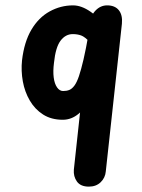

<svg xmlns="http://www.w3.org/2000/svg" viewBox="-20 -695 528 715"><path d="M311 0Q280 0 266.5 -19Q253 -38 255 -63L314 -607Q317 -636 335.5 -655.5Q354 -675 379 -675Q408 -675 422.5 -657Q437 -639 434 -607L374 -57Q372 -33 355 -16.5Q338 0 311 0ZM214 -249Q171 -249 140.5 -268.5Q110 -288 91 -320.5Q72 -353 65 -392Q58 -431 62 -470Q70 -539 97 -584.5Q124 -630 165 -652.5Q206 -675 252 -675Q283 -675 317 -651.5Q351 -628 379 -604L364 -470Q334 -517 315 -537.5Q296 -558 282 -563Q268 -568 251 -568Q224 -568 205.5 -543.5Q187 -519 181 -461Q177 -430 180 -406.5Q183 -383 192.5 -369.5Q202 -356 215 -356Q228 -356 238 -360Q248 -364 257 -376Q266 -388 274 -411.5Q282 -435 291 -473.5Q300 -512 310 -570H377L355 -387Q342 -359 321 -326.5Q300 -294 273 -271.5Q246 -249 214 -249Z"/></svg>

Font: Edu SA Beginner
Style: Bold
Weight: 700
Version: Version 1.003